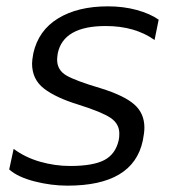

<svg xmlns="http://www.w3.org/2000/svg" viewBox="-20 -570 544 605"><path d="M9 -36 23 -101Q59 -74 106 -60.5Q153 -47 201 -47Q273 -47 308.5 -65.5Q344 -84 354 -128Q356 -136 356 -149Q356 -180 328.5 -198.5Q301 -217 228 -240Q156 -262 118.5 -291Q81 -320 81 -370Q81 -380 85 -402Q101 -474 163 -512Q225 -550 320 -550Q369 -550 411 -538.5Q453 -527 480 -508L467 -444Q405 -488 313 -488Q180 -488 162 -402Q160 -388 160 -382Q160 -349 189.5 -332Q219 -315 297 -292Q371 -269 403 -241Q435 -213 435 -168Q435 -152 430 -127Q400 15 193 15Q141 15 88.5 1.5Q36 -12 9 -36Z"/></svg>

Font: Prompt Light
Style: Italic
Weight: 300
Italic angle: -12°
Designer: Katatrad Team
Foundry: CadsonDemak
Version: Version 1.000